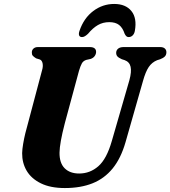

<svg xmlns="http://www.w3.org/2000/svg" viewBox="-20 -938 862 971"><path d="M545.5 -225 634.5 -533Q646 -575.5 640.5 -600.2Q635 -625 610 -634L596 -638.5Q579.5 -646 573.5 -653Q567.5 -660 567.5 -671Q567.5 -683.5 577.2 -691.8Q587 -700 605.5 -700H789.5Q805.5 -700 813.5 -692.8Q821.5 -685.5 821.5 -674Q821.5 -660 813.2 -652Q805 -644 789 -638L774.5 -633.5Q748.5 -623 732.2 -599Q716 -575 703 -528L615 -219.5Q591.5 -137.5 549.8 -86.2Q508 -35 448 -11Q388 13 308 13Q235 13 186.8 -10.8Q138.5 -34.5 115 -74.2Q91.5 -114 92 -163.5Q92.5 -183.5 97 -210.2Q101.5 -237 108.2 -264.5Q115 -292 121.5 -314.5L192.5 -582Q198.5 -601.5 195.5 -617Q192.5 -632.5 182 -637L162.5 -643Q150.5 -650.5 145.5 -656.5Q140.5 -662.5 141 -673.5Q141 -684.5 149.2 -692.2Q157.5 -700 172 -700H433.5Q466 -700 466 -675.5Q466 -665 459.2 -655Q452.5 -645 438.5 -640L416 -635Q401 -630 394 -617.5Q387 -605 379.5 -580L308 -315.5Q294 -261.5 287.8 -226.2Q281.5 -191 281 -166Q280.5 -113.5 307 -87Q333.5 -60.5 380.5 -60.5Q435 -60.5 477.2 -97.2Q519.5 -134 545.5 -225ZM532.5 -826Q500.5 -826 475 -811.2Q449.5 -796.5 425 -767Q416.5 -759 409.2 -754.8Q402 -750.5 395 -750.5Q383.5 -750.5 380.2 -759Q377 -767.5 382 -782Q404 -846.5 451.5 -882.2Q499 -918 557.5 -918Q615.5 -918 644.5 -882.2Q673.5 -846.5 662 -782Q659.5 -767.5 651 -759Q642.5 -750.5 630.5 -750.5Q623.5 -750.5 619 -754.8Q614.5 -759 610.5 -767Q600.5 -797.5 582.2 -811.8Q564 -826 532.5 -826Z"/></svg>

Font: Fraunces
Style: Bold Italic
Weight: 700
Italic angle: -16°
Version: Version 1.000;[b76b70a41]